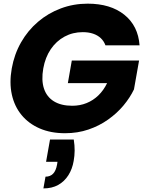

<svg xmlns="http://www.w3.org/2000/svg" viewBox="-20 -730 804 1060"><path d="M256.2 40.2H387.2Q392.3 71.9 392.1 101.4Q391.8 130.9 386.8 158.2Q379.3 202.9 357.6 237.2Q335.9 271.6 301.5 290.9Q267.1 310.2 219.6 310.2L231.2 245.4Q257.2 245.4 273.1 229Q288.9 212.7 295 178.8L297.4 163.1H234.4ZM44.9 -352.2Q58.9 -430.7 96.3 -496.2Q133.7 -561.8 189.7 -609.5Q245.6 -657.3 315.7 -683.5Q385.7 -709.8 464 -709.8Q589.9 -709.8 666.3 -648.7Q742.7 -587.5 750.5 -479.7H562.2Q553.4 -503.6 536 -519.7Q518.6 -535.8 493.8 -544.1Q469 -552.5 437 -552.5Q381.8 -552.5 336.2 -527.8Q290.7 -503.1 260.2 -458.2Q229.8 -413.3 218.9 -352.2Q207.5 -287.3 222.7 -241.1Q238 -194.9 277.8 -170.5Q317.6 -146.1 378.7 -146.1Q421.6 -146.1 458 -160.9Q494.5 -175.6 523.3 -203.5Q552.1 -231.4 571.2 -270.9H354.6L376.4 -395.8H747.8L719.6 -236.5Q698 -191.3 662.1 -148.1Q626.2 -105 577.1 -70.1Q528.1 -35.2 468.3 -14.9Q408.5 5.5 339 5.5Q260.2 5.5 199.4 -20.8Q138.6 -47.1 99.2 -94.8Q59.7 -142.6 45.3 -208.1Q30.9 -273.6 44.9 -352.2Z"/></svg>

Font: Poppins Variable
Style: Italic
Weight: 100
Italic angle: -10°
Designer: Jonny Pinhorn
Foundry: Indian Type Foundry
Version: Version 6.000